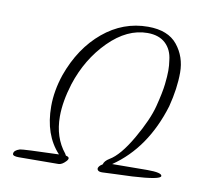

<svg xmlns="http://www.w3.org/2000/svg" viewBox="-67 -618 775 707"><g transform="rotate(10 321.0 -264.0)"><path d="M190 -23Q131 -86 131 -193Q131 -251 152 -313Q190 -419 264.5 -481Q339 -543 432 -543Q507 -543 542 -499.5Q577 -456 577 -397Q577 -338 559 -268Q509 -104 389 -22L520 -23Q575 -23 575 -10Q575 4 470 10Q438 11 405 12.5Q372 14 359 14.5Q346 15 341.5 9.5Q337 4 341.5 -3Q346 -10 355 -15Q358 -28 376 -39Q414 -61 456.5 -134.5Q499 -208 512.5 -261Q526 -314 529.5 -345Q533 -376 533 -396Q533 -416 530 -435Q526 -474 501.5 -497Q477 -520 434 -520Q358 -520 290 -452Q222 -384 190 -285Q169 -217 169 -162Q169 -83 212 -30L216 -23Q236 -19 221.5 -3.5Q207 12 194 12L46 13Q23 13 23 4Q23 -9 45 -16Q56 -19 190 -23Z"/></g></svg>

Font: Allura
Style: Regular
Weight: 400
Designer: Robert E. Leuschke
Foundry: Robert E. Leuschke
Version: Version 1.004